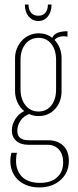

<svg xmlns="http://www.w3.org/2000/svg" viewBox="-20 -647 342 842"><path d="M152 175Q119 175 92.5 163.5Q66 152 49.5 131.5Q33 111 27.5 83Q22 55 30 23H54Q42 84 69 119.5Q96 155 155 155Q203 155 230 131Q257 107 257 65Q257 30 238.5 9Q220 -12 189 -12H105Q71 -12 51.5 -29Q32 -46 32 -75Q32 -101 47 -124.5Q62 -148 86 -160Q67 -175 56.5 -198.5Q46 -222 46 -248V-391Q46 -414 54 -434Q62 -454 76 -469Q90 -484 109 -492.5Q128 -501 150 -501Q184 -501 209 -481Q221 -510 276 -510V-486Q271 -487 267 -487.5Q263 -488 259 -488Q233 -488 219 -472Q250 -439 250 -391V-248Q250 -200 221.5 -169Q193 -138 149 -138Q126 -138 108 -147Q85 -139 70.5 -118.5Q56 -98 56 -73Q56 -32 106 -32H189Q233 -32 257.5 -8Q282 16 282 58Q282 110 245.5 142.5Q209 175 152 175ZM70 -256Q70 -212 92 -185Q114 -158 149 -158Q184 -158 205 -184.5Q226 -211 226 -256V-383Q226 -428 205 -454.5Q184 -481 149 -481Q114 -481 92 -454.5Q70 -428 70 -383ZM190 -627H206Q206 -595 190 -575Q174 -555 148 -555Q122 -555 105.5 -575Q89 -595 89 -627H105Q105 -604 116.5 -591Q128 -578 148 -578Q168 -578 179 -591Q190 -604 190 -627Z"/></svg>

Font: Moniqa Thin Paragraph
Style: Regular
Weight: 100
Designer: Rajesh Rajput
Foundry: Rajesh Rajput
Version: Version 1.000